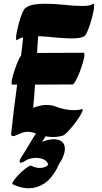

<svg xmlns="http://www.w3.org/2000/svg" viewBox="-20 -722 545 1030"><path d="M435 -530Q425 -522 406 -519Q387 -516 364 -516Q325 -516 277 -521Q229 -526 185 -528Q183 -505 181.5 -483Q180 -461 179 -438L429 -439Q433 -439 433 -429Q433 -415 425.5 -389Q418 -363 407.5 -335.5Q397 -308 386 -288.5Q375 -269 369 -269L168 -268Q166 -237 163.5 -206Q161 -175 158 -144Q177 -151 194.5 -155Q212 -159 230 -159Q244 -159 257.5 -156.5Q271 -154 285 -148Q301 -142 325.5 -136.5Q350 -131 376 -131Q387 -131 397 -132Q407 -133 417 -136Q427 -139 422.5 -126.5Q418 -114 404.5 -93Q391 -72 373.5 -50Q356 -28 340 -12Q324 4 315 6Q291 13 265 13Q239 13 216.5 7.5Q194 2 179 -4Q150 -15 129 -15Q111 -15 95.5 -8.5Q80 -2 58 7Q57 7 54.5 7.5Q52 8 50 8Q46 8 42.5 5.5Q39 3 40 -6Q47 -72 55 -137.5Q63 -203 72 -268H46Q42 -268 42 -278Q42 -292 50.5 -321Q59 -350 70.5 -379.5Q82 -409 93 -425Q96 -449 99 -473.5Q102 -498 104 -522Q85 -517 73 -508Q71 -506 70 -506Q66 -506 66 -517Q66 -531 71 -555Q76 -579 83.5 -605.5Q91 -632 99.5 -652Q108 -672 115 -678Q132 -692 159.5 -697Q187 -702 221 -702Q271 -702 326 -696Q381 -690 421 -690Q463 -690 477 -700Q481 -702 481 -702Q485 -702 485 -690Q485 -677 479.5 -652Q474 -627 466 -601Q458 -575 449.5 -555Q441 -535 435 -530ZM216 23Q212 29 205 39Q240 25 269 25Q295 25 311.5 37.5Q328 50 328 76Q328 97 316 124Q310 139 297 157Q291 171 285 183Q255 238 216.5 263Q178 288 134 288Q93 288 49 267Q43 264 50 252.5Q57 241 70.5 225.5Q84 210 100 196Q116 182 129 173.5Q142 165 147 167Q161 174 172.5 176.5Q184 179 194 179Q219 179 239 163Q235 143 216 134Q197 125 174 125Q159 125 143.5 128.5Q128 132 117 140Q100 151 91 151Q85 151 85 145Q85 135 96 119Q116 88 138 50.5Q160 13 186 -27Q201 -50 213.5 -60.5Q226 -71 233 -71Q245 -71 245 -52Q245 -39 238 -19.5Q231 0 216 23Z"/></svg>

Font: Ga Maamli
Style: Regular
Weight: 400
Designer: Afotey Clement Nii Odai, Ama Asantewa Diaka, David Abbey-Thompson
Foundry: Sorkin Type Co.
Version: Version 1.000; ttfautohint (v1.8.4.7-5d5b)